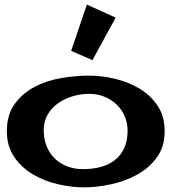

<svg xmlns="http://www.w3.org/2000/svg" viewBox="-20 -806 745 834"><path d="M695.3 -236.3Q695.3 -168.9 661.6 -122.6Q627.9 -76.2 575.7 -47.4Q523.4 -18.6 461.9 -5.4Q400.4 7.8 344.7 7.8Q290 7.8 231 -5.9Q171.9 -19.5 122.6 -48.8Q73.2 -78.1 41.5 -124.5Q9.8 -170.9 9.8 -236.3Q9.8 -307.6 43.9 -354.5Q78.1 -401.4 130.4 -428.7Q182.6 -456.1 245.6 -466.8Q308.6 -477.5 367.2 -477.5Q420.9 -477.5 479 -463.9Q537.1 -450.2 585.4 -421.4Q633.8 -392.6 664.6 -346.7Q695.3 -300.8 695.3 -236.3ZM534.2 -238.3Q534.2 -273.4 521 -302.7Q507.8 -332 484.9 -353.5Q461.9 -375 431.6 -386.7Q401.4 -398.4 367.2 -398.4Q332 -398.4 296.9 -388.2Q261.7 -377.9 233.4 -358.4Q205.1 -338.9 187.5 -309.1Q169.9 -279.3 169.9 -241.2Q169.9 -203.1 182.1 -171.9Q194.3 -140.6 217.3 -118.2Q240.2 -95.7 271.5 -83.5Q302.7 -71.3 340.8 -71.3Q381.8 -71.3 417 -80.6Q452.1 -89.8 478.5 -110.4Q504.9 -130.9 519.5 -162.6Q534.2 -194.3 534.2 -238.3ZM482.4 -729.5 381.8 -544.9 289.1 -585 357.4 -786.1Z"/></svg>

Font: Fontdiner Swanky
Style: Regular
Weight: 400
Designer: Font Diner, Inc
Foundry: Font Diner, Inc
Version: Version 1.000